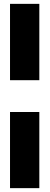

<svg xmlns="http://www.w3.org/2000/svg" viewBox="-20 -832 257 996"><path d="M32 -812H184V-416H32ZM32 -251H184V144H32Z"/></svg>

Font: Prompt SemiBold
Style: Regular
Weight: 600
Designer: Katatrad Team
Foundry: CadsonDemak
Version: Version 1.001